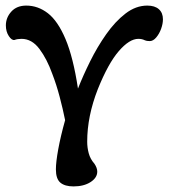

<svg xmlns="http://www.w3.org/2000/svg" viewBox="-20 -663 603 687"><path d="M243 4Q212 4 196 -9.5Q180 -23 180 -57Q180 -83 188.5 -129.5Q197 -176 213 -233Q205 -273 193.5 -316.5Q182 -360 167 -399Q148 -452 121 -488Q94 -524 57 -524Q50 -524 43.5 -523Q37 -522 32 -520Q22 -518 11.5 -534Q1 -550 1 -572Q1 -600 20.5 -621.5Q40 -643 74 -643Q116 -643 151.5 -615.5Q187 -588 214.5 -523Q242 -458 259 -346Q277 -392 302.5 -443.5Q328 -495 360 -540.5Q392 -586 429 -614.5Q466 -643 507 -643Q534 -643 548.5 -630Q563 -617 563 -594Q563 -578 556.5 -560Q550 -542 539 -529Q528 -516 516 -516Q512 -516 507.5 -516.5Q503 -517 498 -519Q488 -524 475 -524Q443 -524 405 -480Q367 -436 330 -344Q292 -247 292 -156Q292 -135 297.5 -114.5Q303 -94 318 -77Q328 -62 328 -49Q328 -27 304 -11.5Q280 4 243 4Z"/></svg>

Font: Akaya Kanadaka
Style: Regular
Weight: 400
Designer: Vaishnavi Murthy Yerkadithaya, Juan Luis Blanco Aristondo
Version: Version 1.002; ttfautohint (v1.8.3)